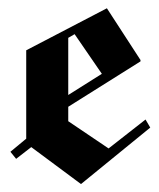

<svg xmlns="http://www.w3.org/2000/svg" viewBox="-20 -448 395 476"><path d="M20 -54.2 5.8 -71.7 45 -104.2V-323.3L245 -427.5L328.3 -299.2V-295.8L149.2 -183.3V-147.5L249.2 -80L340.8 -151.7L352.5 -131.7L180.8 8.3L57.5 -83.3ZM149.2 -212.5 232.5 -265 165 -363.3 149.2 -354.2Z"/></svg>

Font: Chomsky
Style: Regular
Weight: 400
Version: Version 2.3